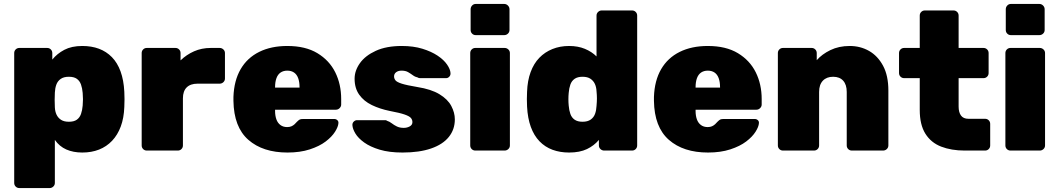

<svg xmlns="http://www.w3.org/2000/svg" viewBox="-20 -763 5367 973"><path d="M78 190Q67 190 59.5 182.5Q52 175 52 164V-494Q52 -505 59.5 -512.5Q67 -520 78 -520H219Q230 -520 237.5 -512.5Q245 -505 245 -494V-461Q269 -491 306 -510.5Q343 -530 397 -530Q444 -530 481.5 -516Q519 -502 547 -473.5Q575 -445 591 -401Q607 -357 610 -298Q611 -277 611 -260Q611 -243 610 -221Q608 -165 592 -122Q576 -79 548 -49.5Q520 -20 482 -5Q444 10 397 10Q351 10 316 -5.5Q281 -21 258 -54V164Q258 175 250 182.5Q242 190 232 190ZM329 -146Q355 -146 369.5 -156.5Q384 -167 390.5 -185.5Q397 -204 399 -228Q402 -260 399 -292Q397 -316 390.5 -334.5Q384 -353 369.5 -363.5Q355 -374 329 -374Q303 -374 287.5 -363Q272 -352 265.5 -334Q259 -316 258 -294Q257 -273 257 -256.5Q257 -240 258 -219Q259 -198 266.5 -182Q274 -166 289 -156Q304 -146 329 -146Z M724 0Q713 0 705.5 -7.5Q698 -15 698 -26V-494Q698 -505 705.5 -512.5Q713 -520 724 -520H869Q880 -520 887.5 -512.5Q895 -505 895 -494V-457Q925 -486 963.5 -503Q1002 -520 1048 -520H1093Q1104 -520 1112 -512.5Q1120 -505 1120 -494V-365Q1120 -354 1112 -346.5Q1104 -339 1093 -339H981Q945 -339 926 -320Q907 -301 907 -265V-26Q907 -15 899.5 -7.5Q892 0 881 0Z M1437 10Q1312 10 1238.5 -54.5Q1165 -119 1163 -252Q1163 -256 1163 -262.5Q1163 -269 1163 -272Q1166 -355 1199.5 -412.5Q1233 -470 1293.5 -500Q1354 -530 1436 -530Q1528 -530 1588.5 -493.5Q1649 -457 1679 -396.5Q1709 -336 1709 -261V-233Q1709 -223 1701 -215Q1693 -207 1682 -207H1374Q1374 -207 1374 -205Q1374 -203 1374 -201Q1374 -177 1380.5 -158.5Q1387 -140 1401 -129.5Q1415 -119 1435 -119Q1448 -119 1457 -123Q1466 -127 1473 -133.5Q1480 -140 1485 -146Q1494 -155 1499.5 -157.5Q1505 -160 1517 -160H1674Q1683 -160 1689.5 -154Q1696 -148 1695 -139Q1694 -121 1678 -95.5Q1662 -70 1630.5 -46Q1599 -22 1550 -6Q1501 10 1437 10ZM1374 -319H1498V-321Q1498 -348 1491 -367Q1484 -386 1470 -395.5Q1456 -405 1436 -405Q1416 -405 1402 -395.5Q1388 -386 1381 -367Q1374 -348 1374 -321Z M2020 10Q1952 10 1904 -4.5Q1856 -19 1825.5 -41Q1795 -63 1781 -86.5Q1767 -110 1766 -128Q1765 -139 1772.5 -146.5Q1780 -154 1789 -154H1934Q1935 -154 1937 -153.5Q1939 -153 1941 -151Q1954 -147 1965.5 -138Q1977 -129 1991.5 -122Q2006 -115 2026 -115Q2043 -115 2056.5 -122.5Q2070 -130 2070 -144Q2070 -156 2062.5 -165Q2055 -174 2031 -182.5Q2007 -191 1954 -201Q1905 -211 1864.5 -230.5Q1824 -250 1800.5 -283Q1777 -316 1777 -364Q1777 -405 1804 -443Q1831 -481 1884.5 -505.5Q1938 -530 2016 -530Q2075 -530 2120.5 -516Q2166 -502 2197.5 -481Q2229 -460 2245.5 -436Q2262 -412 2263 -393Q2264 -382 2257 -374.5Q2250 -367 2241 -367H2110Q2107 -367 2103.5 -367.5Q2100 -368 2098 -370Q2084 -373 2072.5 -381.5Q2061 -390 2048 -397.5Q2035 -405 2015 -405Q1998 -405 1987.5 -397Q1977 -389 1977 -376Q1977 -365 1984 -356Q1991 -347 2016 -339Q2041 -331 2095 -322Q2165 -311 2207 -285.5Q2249 -260 2267 -226Q2285 -192 2285 -158Q2285 -107 2254.5 -69Q2224 -31 2164.5 -10.5Q2105 10 2020 10Z M2389 0Q2378 0 2370.5 -7.5Q2363 -15 2363 -26V-494Q2363 -505 2370.5 -512.5Q2378 -520 2389 -520H2537Q2548 -520 2556 -512.5Q2564 -505 2564 -494V-26Q2564 -15 2556 -7.5Q2548 0 2537 0ZM2391 -585Q2380 -585 2372.5 -592.5Q2365 -600 2365 -611V-716Q2365 -727 2372.5 -735Q2380 -743 2391 -743H2535Q2546 -743 2554 -735Q2562 -727 2562 -716V-611Q2562 -600 2554 -592.5Q2546 -585 2535 -585Z M2864 10Q2818 10 2780 -4Q2742 -18 2714 -47Q2686 -76 2670 -120Q2654 -164 2651 -223Q2650 -245 2650 -261Q2650 -277 2651 -298Q2653 -354 2669 -397.5Q2685 -441 2713 -470Q2741 -499 2779.5 -514.5Q2818 -530 2864 -530Q2909 -530 2944 -515.5Q2979 -501 3003 -477V-684Q3003 -695 3011 -702.5Q3019 -710 3029 -710H3183Q3194 -710 3201.5 -702.5Q3209 -695 3209 -684V-26Q3209 -15 3201.5 -7.5Q3194 0 3183 0H3042Q3031 0 3023 -7.5Q3015 -15 3015 -26V-54Q2991 -25 2954.5 -7.5Q2918 10 2864 10ZM2932 -146Q2958 -146 2973.5 -157Q2989 -168 2995.5 -186Q3002 -204 3003 -226Q3005 -248 3005 -264.5Q3005 -281 3003 -301Q3002 -322 2994.5 -338Q2987 -354 2972 -364Q2957 -374 2932 -374Q2907 -374 2892 -363.5Q2877 -353 2870.5 -334.5Q2864 -316 2862 -292Q2859 -260 2862 -228Q2864 -204 2870.5 -185.5Q2877 -167 2892 -156.5Q2907 -146 2932 -146Z M3568 10Q3443 10 3369.5 -54.5Q3296 -119 3294 -252Q3294 -256 3294 -262.5Q3294 -269 3294 -272Q3297 -355 3330.5 -412.5Q3364 -470 3424.5 -500Q3485 -530 3567 -530Q3659 -530 3719.5 -493.5Q3780 -457 3810 -396.5Q3840 -336 3840 -261V-233Q3840 -223 3832 -215Q3824 -207 3813 -207H3505Q3505 -207 3505 -205Q3505 -203 3505 -201Q3505 -177 3511.5 -158.5Q3518 -140 3532 -129.5Q3546 -119 3566 -119Q3579 -119 3588 -123Q3597 -127 3604 -133.5Q3611 -140 3616 -146Q3625 -155 3630.5 -157.5Q3636 -160 3648 -160H3805Q3814 -160 3820.5 -154Q3827 -148 3826 -139Q3825 -121 3809 -95.5Q3793 -70 3761.5 -46Q3730 -22 3681 -6Q3632 10 3568 10ZM3505 -319H3629V-321Q3629 -348 3622 -367Q3615 -386 3601 -395.5Q3587 -405 3567 -405Q3547 -405 3533 -395.5Q3519 -386 3512 -367Q3505 -348 3505 -321Z M3948 0Q3937 0 3929.5 -7.5Q3922 -15 3922 -26V-494Q3922 -505 3929.5 -512.5Q3937 -520 3948 -520H4093Q4104 -520 4111.5 -512.5Q4119 -505 4119 -494V-458Q4145 -488 4188 -509Q4231 -530 4286 -530Q4340 -530 4384 -505Q4428 -480 4455 -430Q4482 -380 4482 -304V-26Q4482 -15 4474 -7.5Q4466 0 4455 0H4297Q4286 0 4278.5 -7.5Q4271 -15 4271 -26V-297Q4271 -334 4253 -354Q4235 -374 4202 -374Q4169 -374 4150 -354Q4131 -334 4131 -297V-26Q4131 -15 4123.5 -7.5Q4116 0 4105 0Z M4869 0Q4801 0 4749.5 -20Q4698 -40 4669.5 -85.5Q4641 -131 4641 -206V-367H4562Q4551 -367 4543.5 -374.5Q4536 -382 4536 -393V-494Q4536 -505 4543.5 -512.5Q4551 -520 4562 -520H4641V-684Q4641 -695 4648.5 -702.5Q4656 -710 4667 -710H4812Q4823 -710 4830.5 -702.5Q4838 -695 4838 -684V-520H4964Q4975 -520 4982.5 -512.5Q4990 -505 4990 -494V-393Q4990 -382 4982.5 -374.5Q4975 -367 4964 -367H4838V-223Q4838 -194 4850 -177.5Q4862 -161 4888 -161H4972Q4983 -161 4990.5 -153.5Q4998 -146 4998 -135V-26Q4998 -15 4990.5 -7.5Q4983 0 4972 0Z M5101 0Q5090 0 5082.5 -7.5Q5075 -15 5075 -26V-494Q5075 -505 5082.5 -512.5Q5090 -520 5101 -520H5249Q5260 -520 5268 -512.5Q5276 -505 5276 -494V-26Q5276 -15 5268 -7.5Q5260 0 5249 0ZM5103 -585Q5092 -585 5084.5 -592.5Q5077 -600 5077 -611V-716Q5077 -727 5084.5 -735Q5092 -743 5103 -743H5247Q5258 -743 5266 -735Q5274 -727 5274 -716V-611Q5274 -600 5266 -592.5Q5258 -585 5247 -585Z"/></svg>

Font: Rubik ExtraBold
Style: Regular
Weight: 800
Designer: Hubert and Fischer
Foundry: Hubert and Fischer
Version: Version 2.300;gftools[0.9.30]